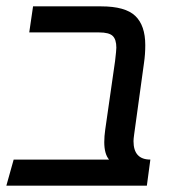

<svg xmlns="http://www.w3.org/2000/svg" viewBox="-27 -584 539 604"><path d="M393 -140Q393 -82 446 -82L435 0H-7L16 -82H316Q301 -100 301 -137Q301 -155 304 -176L335 -392Q339 -426 339 -434Q339 -460 327.5 -471Q316 -482 285 -482H65L77 -564H291Q367 -564 398.5 -534Q430 -504 430 -442Q430 -413 426 -386L395 -161Q393 -147 393 -140Z"/></svg>

Font: FiraGO
Style: Italic
Weight: 400
Italic angle: -8°
Designer: bBox Type GmbH
Foundry: bBox Type GmbH
Version: Version 1.001